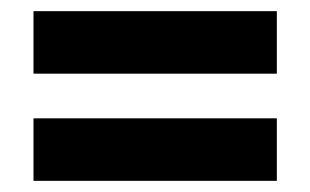

<svg xmlns="http://www.w3.org/2000/svg" viewBox="-20 -530 556 344"><path d="M40 -398V-510H476V-398ZM40 -206V-318H476V-206Z"/></svg>

Font: Big Shoulders Display Thin Black
Style: Regular
Weight: 900
Version: Version 2.002